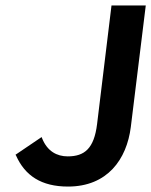

<svg xmlns="http://www.w3.org/2000/svg" viewBox="-20 -674 556 706"><path d="M39 -102C72 -28 132 12 230 12C375 12 446 -88 461 -207L516 -654H390L337 -218C326 -128 291 -99 229 -99C189 -99 154 -118 135 -165L133 -170L37 -105Z"/></svg>

Font: Falling Sky
Style: MedObl
Weight: 500
Designer: Paul D. Hunt
Foundry: Adobe Systems Incorporated
Version: Version 1.02